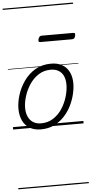

<svg xmlns="http://www.w3.org/2000/svg" viewBox="-86 -1054 762 1599"><g transform="rotate(-5 294.5 -255.0)"><path d="M231 19Q175 19 136.5 -4.5Q98 -28 78.5 -70.5Q59 -113 59 -168Q59 -222 78 -283Q97 -344 135 -398Q173 -452 229.5 -485.5Q286 -519 362 -519Q417 -519 455 -497Q493 -475 513 -434.5Q533 -394 533 -340Q533 -298 521.5 -249.5Q510 -201 486.5 -153.5Q463 -106 426.5 -67Q390 -28 341.5 -4.5Q293 19 231 19ZM237 -31Q296 -31 341 -61Q386 -91 415.5 -137.5Q445 -184 460 -236.5Q475 -289 475 -333Q475 -376 461.5 -406Q448 -436 421 -452.5Q394 -469 355 -469Q297 -469 252.5 -440Q208 -411 177.5 -365Q147 -319 131 -267Q115 -215 115 -171Q115 -128 129.5 -96.5Q144 -65 171 -48Q198 -31 237 -31ZM290 -706Q278 -706 275.5 -712.5Q273 -719 276 -731Q280 -744 286.5 -751Q293 -758 304 -758H569Q581 -758 583 -751Q585 -744 582 -731Q579 -718 572 -712Q565 -706 554 -706ZM0 490H589V500H0ZM0 -20H589V0H0ZM0 -505H589V-500H0ZM0 -1010H589V-1000H0Z"/></g></svg>

Font: Playwrite AU VIC Guides
Style: Regular
Weight: 400
Designer: Veronika Burian, José Scaglione
Foundry: TypeTogether
Version: Version 1.003